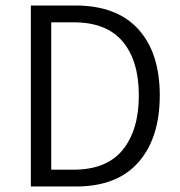

<svg xmlns="http://www.w3.org/2000/svg" viewBox="-20 -677 653 697"><path d="M92 0V-657H253Q404 -657 482 -571Q560 -485 560 -331Q560 -176 482.5 -88Q405 0 256 0ZM166 -61H247Q367 -61 425.5 -133Q484 -205 484 -331Q484 -456 425.5 -526Q367 -596 247 -596H166Z"/></svg>

Font: Assistant
Style: Regular
Weight: 400
Designer: Hebrew By Ben Nathan, Latin by Paul Hunt
Version: Version 3.000